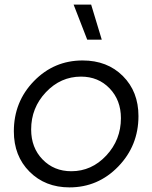

<svg xmlns="http://www.w3.org/2000/svg" viewBox="-20 -800 660 832"><path d="M421 -628H358L299 -780H375ZM281 12Q176 12 108 -56Q40 -124 40 -231Q40 -359 127 -448.5Q214 -538 338 -538Q445 -538 512.5 -470.5Q580 -403 580 -297Q580 -169 492.5 -78.5Q405 12 281 12ZM289 -58Q377 -58 440.5 -126Q504 -194 504 -288Q504 -366 455 -417Q406 -468 331 -468Q243 -468 179 -400.5Q115 -333 115 -239Q115 -160 164.5 -109Q214 -58 289 -58Z"/></svg>

Font: Plus Jakarta Display Light
Style: Italic
Weight: 300
Italic angle: -12°
Designer: Gumpita Rahayu
Foundry: Tokotype Studio
Version: Version 1.000;hotconv 1.0.109;makeotfexe 2.5.65596